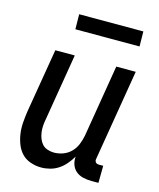

<svg xmlns="http://www.w3.org/2000/svg" viewBox="-108 -782 716 867"><g transform="rotate(15 250.0 -348.5)"><path d="M167 8Q141 8 116.5 -0.5Q92 -9 75.5 -26.5Q59 -44 50 -67.5Q41 -91 37.5 -116Q34 -141 36 -167.5Q38 -194 42 -221L92 -520H183L131 -207Q128 -192 127 -176.5Q126 -161 128 -146Q130 -131 135.5 -117Q141 -103 150.5 -92.5Q160 -82 175 -77Q190 -72 205 -72Q226 -72 247 -79.5Q268 -87 284 -103Q300 -119 308.5 -140Q317 -161 321 -182L377 -520H468L397 -93Q396 -89 397 -85Q398 -81 400.5 -78Q403 -75 407 -73.5Q411 -72 416 -72H436L435 8H402Q382 8 363 3.5Q344 -1 330 -12.5Q316 -24 309.5 -42Q303 -60 305 -80Q294 -61 279.5 -44Q265 -27 247 -15Q229 -3 208 2.5Q187 8 167 8ZM155 -635 154 -705H454L455 -635Z"/></g></svg>

Font: Iosevka Medium
Style: Italic
Weight: 500
Italic angle: -9°
Monospace: yes
Designer: Belleve Invis
Foundry: Belleve Invis
Version: Version 32.5.0; ttfautohint (v1.8.4)